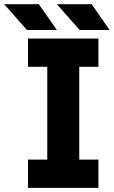

<svg xmlns="http://www.w3.org/2000/svg" viewBox="-90 -909 550 929"><path d="M40.5 -763.7H185.1L98.1 -888.7H-69.8ZM295.4 -763.7H440.4L353.5 -888.7H185.1ZM45.4 -722.7V-585.9H138.7V-136.7H45.4V0H386.2V-136.7H293.5V-585.9H386.2V-722.7Z"/></svg>

Font: Giphurs ExtraBold
Style: Regular
Weight: 800
Version: Version 1.000